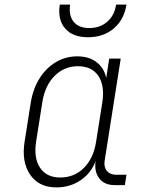

<svg xmlns="http://www.w3.org/2000/svg" viewBox="-20 -805 640 835"><path d="M225 10Q149 10 111 -45.5Q73 -101 87 -189L114 -360Q124 -420 152.5 -465Q181 -510 223.5 -535Q266 -560 316 -560Q367 -560 400 -534.5Q433 -509 442 -466L455 -550H505L435 -105Q431 -78 445 -61.5Q459 -45 485 -45H530L523 0H478Q434 0 411.5 -29.5Q389 -59 396 -105Q377 -53 331 -21.5Q285 10 225 10ZM242 -33Q303 -33 345 -75Q387 -117 398 -189L425 -360Q436 -432 408 -474.5Q380 -517 319 -517Q259 -517 217 -474.5Q175 -432 164 -360L137 -189Q126 -117 154.5 -75Q183 -33 242 -33ZM363 -643Q296 -643 263 -681.5Q230 -720 240 -785H285Q278 -738 300 -710.5Q322 -683 368 -683Q415 -683 446.5 -710.5Q478 -738 485 -785H530Q520 -720 475 -681.5Q430 -643 363 -643Z"/></svg>

Font: JetBrains Mono NL Thin
Style: Italic
Weight: 100
Italic angle: -9°
Monospace: yes
Designer: Philipp Nurullin, Konstantin Bulenkov
Foundry: JetBrains
Version: Version 2.305; ttfautohint (v1.8.4.7-5d5b)